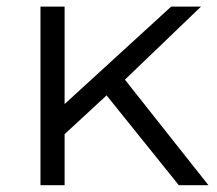

<svg xmlns="http://www.w3.org/2000/svg" viewBox="-20 -545 638 565"><path d="M155.2 -136.4 156.9 -226.7 483.6 -525.5H571.5L340.3 -303.6L299.9 -270.1ZM99.1 0V-525.5H170.1V0ZM506.2 0 286.8 -272.8 333.4 -328.5 593.4 0Z"/></svg>

Font: Montserrat Alternates Thin
Style: Regular
Weight: 100
Designer: Julieta Ulanovsky
Foundry: Julieta Ulanovsky
Version: Version 9.000